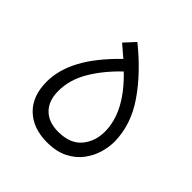

<svg xmlns="http://www.w3.org/2000/svg" viewBox="-134 -552 649 649"><g transform="rotate(45 191.0 -227.0)"><path d="M184 1Q117 1 77.5 -37Q38 -75 38 -144Q38 -200 69.5 -258.5Q101 -317 167 -381L125 -417L160 -455Q241 -390 292 -316.5Q343 -243 344 -162Q344 -137 336 -109Q328 -81 309.5 -56Q291 -31 260 -15Q229 1 184 1ZM185 -51Q242 -51 269.5 -83.5Q297 -116 297 -163Q297 -257 198 -352Q147 -303 117.5 -252.5Q88 -202 88 -149Q88 -103 113.5 -77Q139 -51 185 -51Z"/></g></svg>

Font: Noto Sans Arabic UI SmCn Lt
Style: Regular
Weight: 300
Width: 4
Designer: Monotype Design Team, Nadine Chahine and Nizar Qandah
Foundry: Monotype Imaging Inc.
Version: Version 2.010; ttfautohint (v1.8.4.7-5d5b)